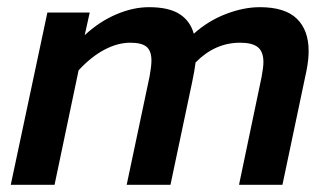

<svg xmlns="http://www.w3.org/2000/svg" viewBox="-20 -515 912 535"><path d="M112 -480H230L216 -417Q257 -455 304 -475Q351 -495 395 -495Q450 -495 480 -476Q510 -457 520 -421Q560 -457 609.5 -476Q659 -495 704 -495Q774 -495 807 -463Q840 -431 840 -373Q840 -348 834 -318L767 0H646L709 -301Q714 -328 714 -342Q714 -371 698.5 -383.5Q683 -396 649 -396Q579 -396 525 -341Q522 -318 516 -289L455 0H333L397 -303Q402 -331 402 -346Q402 -373 388.5 -384.5Q375 -396 343 -396Q308 -396 271 -376.5Q234 -357 199 -319L132 0H10Z"/></svg>

Font: Prompt Medium
Style: Italic
Weight: 500
Italic angle: -12°
Designer: Katatrad Team
Foundry: CadsonDemak
Version: Version 1.001